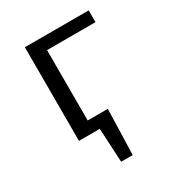

<svg xmlns="http://www.w3.org/2000/svg" viewBox="-143 -500 669 735"><g transform="rotate(-30 192.0 -132.0)"><path d="M146 -362V-51H235L229 150H178L170 0H78V-414H360V-362Z"/></g></svg>

Font: Ysabeau Infant
Style: Regular
Weight: 400
Designer: Christian Thalmann (Catharsis Fonts)
Version: Version 0.003